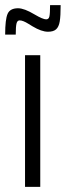

<svg xmlns="http://www.w3.org/2000/svg" viewBox="-54 -724 255 744"><path d="M43 0V-510H102V0ZM16 -692Q40 -692 80 -668Q112 -649 125 -649Q135 -649 137.5 -660.5Q140 -672 140 -704H181Q181 -662 177.5 -641Q174 -620 163.5 -610.5Q153 -601 132 -601Q107 -601 72 -622Q67 -625 56.5 -631.5Q46 -638 37.5 -641.5Q29 -645 22 -645Q13 -645 10 -633Q7 -621 7 -590H-34Q-34 -649 -24.5 -670.5Q-15 -692 16 -692Z"/></svg>

Font: Saira Ultra Condensed
Style: Regular
Weight: 400
Width: 1
Designer: Hector Gatti with collaboration of the Omnibus-Type team
Foundry: Omnibus-Type
Version: Version 1.001; ttfautohint (v1.8)